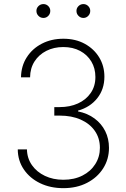

<svg xmlns="http://www.w3.org/2000/svg" viewBox="-20 -931 629 960"><path d="M296.9 9.8Q231.9 9.8 180.7 -14.9Q129.4 -39.6 99.4 -83.5Q69.3 -127.4 68.8 -184.1H114.7Q115.7 -139.2 139.9 -105Q164.1 -70.8 204.8 -51.5Q245.6 -32.2 296.4 -32.2Q351.1 -32.2 392.3 -53.2Q433.6 -74.2 456.5 -110.6Q479.5 -147 479.5 -191.9Q479.5 -240.2 454.1 -276.6Q428.7 -313 383.5 -333Q338.4 -353 278.3 -353H251.5V-395.5H278.3Q329.6 -395.5 369.9 -413.8Q410.2 -432.1 433.6 -466.1Q457 -500 457 -545.9Q457 -589.4 436.8 -623.3Q416.5 -657.2 380.4 -676.5Q344.2 -695.8 296.4 -695.8Q249.5 -695.8 211.9 -676.8Q174.3 -657.7 152.6 -623.8Q130.9 -589.8 130.4 -544.4H85Q85.9 -601.1 113.8 -644.5Q141.6 -688 189.2 -712.6Q236.8 -737.3 296.9 -737.3Q357.9 -737.3 404.1 -711.9Q450.2 -686.5 476.1 -643.8Q502 -601.1 502 -547.4Q502 -484.9 466.3 -439.9Q430.7 -395 370.1 -377.9V-374Q418 -364.3 452.6 -338.6Q487.3 -313 506.1 -275.4Q524.9 -237.8 524.9 -191.9Q524.9 -134.8 495.8 -89.1Q466.8 -43.5 415.3 -16.8Q363.8 9.8 296.9 9.8ZM397 -841.3Q382.8 -841.3 372.6 -851.6Q362.3 -861.8 362.3 -876.5Q362.3 -890.6 372.6 -900.6Q382.8 -910.6 397 -910.6Q411.1 -910.6 421.1 -900.6Q431.2 -890.6 431.2 -876.5Q431.2 -861.8 421.1 -851.6Q411.1 -841.3 397 -841.3ZM197.3 -841.3Q182.6 -841.3 172.4 -851.6Q162.1 -861.8 162.1 -876.5Q162.1 -890.6 172.4 -900.6Q182.6 -910.6 197.3 -910.6Q211.4 -910.6 221.4 -900.6Q231.4 -890.6 231.4 -876.5Q231.4 -861.8 221.4 -851.6Q211.4 -841.3 197.3 -841.3Z"/></svg>

Font: Inter 16pt ExtraLight
Style: Regular
Weight: 250
Version: Version 4.001;git-66647c0bb